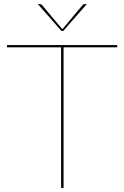

<svg xmlns="http://www.w3.org/2000/svg" viewBox="-20 -921 609 941"><path d="M14.5 0ZM554.5 -700V-689H291.5V0H279.5V-689H14.5V-700ZM165.5 -901H175.5Q178 -901 180.5 -900.2Q183 -899.5 185.5 -897L283.5 -780L285.5 -777.5L287.5 -780L385.5 -897Q388 -899.5 390.5 -900.2Q393 -901 395.5 -901H405.5L289.5 -769H281.5Z"/></svg>

Font: Lato Hairline
Style: Regular
Weight: 100
Designer: Lukasz Dziedzic
Foundry: tyPoland Lukasz Dziedzic
Version: Version 2.007; 2014-02-27